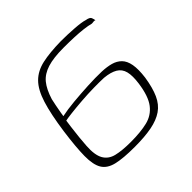

<svg xmlns="http://www.w3.org/2000/svg" viewBox="-127 -581 704 704"><g transform="rotate(-45 224.5 -229.0)"><path d="M193 4Q134 4 100.5 -4Q67 -12 53 -35Q39 -58 39.5 -103Q40 -148 50 -221Q61 -299 76 -347Q91 -395 115.5 -419.5Q140 -444 178.5 -452.5Q217 -461 275 -462Q310 -462 345 -459.5Q380 -457 395 -452Q413 -449 416 -441Q419 -433 420 -426Q421 -426 419 -427Q417 -428 413 -428Q409 -428 402 -427Q387 -431 366 -433.5Q345 -436 320 -437Q295 -438 266 -438Q214 -438 182 -428Q150 -418 132 -396Q114 -374 102 -335Q100 -325 96.5 -309Q93 -293 91 -279.5Q89 -266 88 -261Q116 -267 154 -270.5Q192 -274 231.5 -276Q271 -278 303 -277Q329 -276 349 -270.5Q369 -265 382.5 -251.5Q396 -238 400.5 -213Q405 -188 400 -149Q393 -103 379.5 -73Q366 -43 342 -26.5Q318 -10 281.5 -3Q245 4 193 4ZM196 -19Q247 -19 282 -27.5Q317 -36 338.5 -64Q360 -92 368 -150Q373 -186 367.5 -208Q362 -230 343.5 -241Q325 -252 293 -255Q271 -256 240 -255.5Q209 -255 176.5 -252.5Q144 -250 118.5 -247Q93 -244 84 -242Q83 -235 80 -213Q77 -191 74.5 -166Q72 -141 71 -124Q68 -79 81 -56Q94 -33 122.5 -26Q151 -19 196 -19Z"/></g></svg>

Font: Genos ExtraLight
Style: Italic
Weight: 250
Italic angle: -8°
Designer: Robert E. Leuschke
Foundry: Robert E. Leuschke
Version: Version 1.010